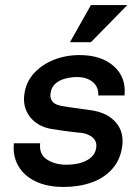

<svg xmlns="http://www.w3.org/2000/svg" viewBox="-20 -729 541 760"><path d="M340 -709H484L340 -562H257ZM232 11Q166 11 120 -11.5Q74 -34 52 -73Q30 -112 35 -162H139Q134 -118 166 -97.5Q198 -77 242 -77Q293 -77 325 -95Q357 -113 361 -145Q364 -168 348.5 -183Q333 -198 304 -203Q288 -204 265 -207Q242 -210 219.5 -213Q197 -216 181 -219Q128 -229 99 -266Q70 -303 76 -353Q82 -403 113.5 -438Q145 -473 192.5 -492Q240 -511 295 -511Q381 -511 430.5 -467Q480 -423 473 -351H369Q371 -384 347.5 -404Q324 -424 285 -424Q262 -424 238.5 -418Q215 -412 199 -397.5Q183 -383 180 -360Q177 -339 189 -325.5Q201 -312 234 -308Q239 -307 259 -304Q279 -301 303 -298Q327 -295 345 -292Q406 -282 438.5 -244.5Q471 -207 464 -152Q457 -97 424.5 -60.5Q392 -24 342 -6.5Q292 11 232 11Z"/></svg>

Font: Haskoy SemiBold
Style: Italic
Weight: 600
Designer: Ertekin Erdin
Foundry: Ertekin Erdin
Version: Version 2.000; ttfautohint (v1.8.4.7-5d5b)